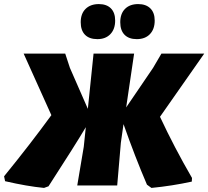

<svg xmlns="http://www.w3.org/2000/svg" viewBox="-38 -910 1022 942"><path d="M447 -890Q485 -890 506 -869Q527 -848 527 -809Q527 -767 503.5 -742.5Q480 -718 440 -718Q400 -718 379 -739.5Q358 -761 358 -801Q358 -843 382 -866.5Q406 -890 447 -890ZM640 -890Q678 -890 699.5 -869Q721 -848 721 -809Q721 -767 697.5 -742.5Q674 -718 633 -718Q594 -718 573 -739.5Q552 -761 552 -801Q552 -843 575.5 -866.5Q599 -890 640 -890ZM178 12Q95 4 -13 -21L-18 -45Q113 -206 214 -345L78 -647H282L305 -577L393 -376L421 -647H620L581 -383L713 -577L754 -647H964L747 -337Q818 -185 904 -37L903 -19Q807 2 705 12L683 -4Q625 -139 568 -301L555 -210L537 0H341L373 -190L383 -286Q332 -200 200 4Z"/></svg>

Font: Alegreya Sans Black
Style: Italic
Weight: 900
Italic angle: -7°
Designer: Juan Pablo del Peral
Foundry: Huerta Tipografica
Version: Version 2.007